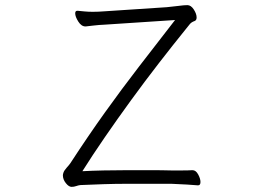

<svg xmlns="http://www.w3.org/2000/svg" viewBox="-20 -723 1040 748"><path d="M750 -1Q740 -2 708.5 -4Q677 -6 647 -7H482Q429 -7 384 -5.5Q339 -4 293 -2Q285 -1 276.5 2Q268 5 259 5Q248 5 236.5 -9.5Q225 -24 225 -40Q225 -44 227 -50Q230 -59 240 -70Q250 -81 254 -87Q323 -193 388.5 -284.5Q454 -376 521.5 -463.5Q589 -551 662 -645L389 -627Q365 -626 344.5 -623.5Q324 -621 314 -620H313Q297 -620 285 -639Q273 -658 273 -671Q273 -681 281 -681H283Q294 -680 309 -678.5Q324 -677 341 -677Q352 -677 364 -677.5Q376 -678 388 -679L630 -695Q653 -697 675 -700Q697 -703 710 -703Q724 -703 735 -686Q746 -669 746 -655Q746 -644 738 -641Q726 -637 719.5 -629Q713 -621 705 -611Q654 -548 599 -477Q544 -406 490.5 -332.5Q437 -259 388.5 -188.5Q340 -118 301 -56Q337 -58 383.5 -59Q430 -60 476 -60Q517 -60 564.5 -60Q612 -60 646 -59Q670 -59 692 -59Q714 -59 729 -60H730Q743 -60 752 -43.5Q761 -27 761 -14Q761 -1 752 -1Z"/></svg>

Font: Moon Stars Kai HW Light
Style: Regular
Weight: 300
Designer: GuiWonder
Version: Version 1.101